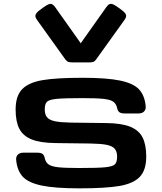

<svg xmlns="http://www.w3.org/2000/svg" viewBox="-20 -984 855 1014"><path d="M65.4 -138.2Q63.5 -156.7 74 -167.2Q84.5 -177.7 104 -177.7H176Q194.7 -177.7 203.8 -171.6Q212.9 -165.5 216 -149.9Q221.2 -126.5 236.5 -115.6Q251.8 -104.7 287.7 -100.7Q323.7 -96.7 399.6 -96.7Q497 -96.7 536.3 -100.7Q575.6 -104.7 587 -116.2Q598.4 -127.7 598.4 -156.6Q598.4 -183.7 586 -198.2Q573.6 -212.8 544.3 -218.9Q515 -225 460.5 -226L272.9 -228.4Q192.1 -229.4 146.5 -248Q101 -266.7 81.7 -304.7Q62.5 -342.7 62.5 -405.3Q62.5 -476.8 96.6 -512.5Q130.8 -548.1 204.2 -560.7Q277.6 -573.2 415.2 -573.2Q543.9 -573.2 614 -558.6Q684.1 -544 713.9 -512.4Q743.8 -480.7 749.4 -424.3Q751.4 -405.8 740.9 -395.3Q730.4 -384.8 710.8 -384.8H638.9Q620.1 -384.8 611 -390.9Q602 -397 598.8 -412.6Q593.7 -436 578.4 -446.9Q563.1 -457.8 527.1 -461.8Q491.1 -465.8 415.2 -465.8Q317.9 -465.8 278.6 -461.8Q239.3 -457.8 227.8 -446.3Q216.4 -434.8 216.4 -405.9Q216.4 -378.8 228.8 -364.3Q241.2 -349.7 270.5 -343.6Q299.8 -337.5 354.3 -336.5L541.9 -334.1Q622.8 -333.1 668.3 -314.5Q713.9 -295.8 733.1 -257.8Q752.3 -219.8 752.3 -157.2Q752.3 -85.7 718.2 -50Q684.1 -14.4 610.6 -1.8Q537.2 10.7 399.6 10.7Q270.9 10.7 200.8 -3.9Q130.8 -18.5 100.9 -50.1Q71.1 -81.8 65.4 -138.2ZM211.9 -946.8Q227.8 -958.1 237.7 -961.7Q247.6 -965.2 255.2 -961.7Q262.9 -958.2 270.8 -947L406.4 -755.6L542.1 -947.2Q550 -958.4 557.7 -961.9Q565.3 -965.4 575.1 -961.9Q584.9 -958.3 601 -946.8L615.2 -936.6Q632.2 -924.5 639.2 -916.4Q646.2 -908.3 646.2 -899.8Q646.2 -891.2 638.2 -880L488.3 -670.8Q480.7 -660 472.6 -657.1Q464.5 -654.3 449.4 -654.3H367.6Q349.8 -654.3 341.3 -657Q332.7 -659.7 324.6 -670.8L174.7 -880Q166.7 -891 166.9 -899.8Q167.2 -908.6 174.3 -916.9Q181.4 -925.3 197.7 -936.6Z"/></svg>

Font: Gyrochrome
Style: Regular
Weight: 400
Designer: David Moles
Foundry: David Moles
Version: Version 1.005;Glyphs 3.2.3 (3260)